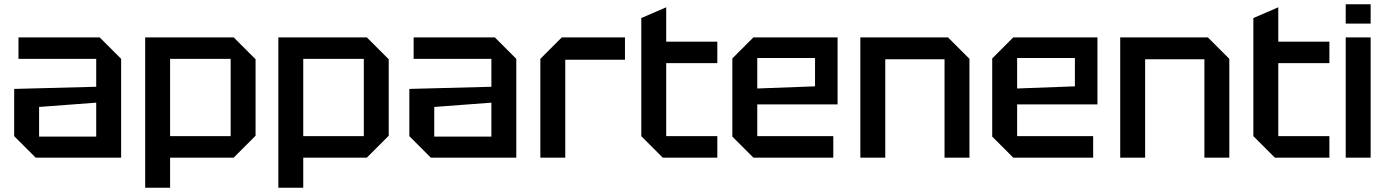

<svg xmlns="http://www.w3.org/2000/svg" viewBox="-20 -734 6458 894"><path d="M46 -100V-320L428 -330V-460H66V-560H444L544 -460V0H146ZM162 -236V-98H428V-256Z M656 140V-560H1068L1170 -458V-102L1068 0H772V140ZM1054 -460H772V-100H1054Z M1276 140V-560H1688L1790 -458V-102L1688 0H1392V140ZM1674 -460H1392V-100H1674Z M1886 -100V-320L2268 -330V-460H1906V-560H2284L2384 -460V0H1986ZM2002 -236V-98H2268V-256Z M2496 0V-460L2596 -560H2890V-456H2612V0Z M2966 -650 3082 -700V-540H3320V-440H3082V-100H3320V0H3066L2966 -100Z M3390 -98V-462L3488 -560H3880V-248H3506V-100H3860V0H3488ZM3506 -322 3775 -332V-464H3506Z M3986 0V-560H4394L4494 -460V0H4378V-458H4102V0Z M4600 -98V-462L4698 -560H5090V-248H4716V-100H5070V0H4698ZM4716 -322 4985 -332V-464H4716Z M5196 0V-560H5604L5704 -460V0H5588V-458H5312V0Z M5816 -650 5932 -700V-540H6170V-440H5932V-100H6170V0H5916L5816 -100Z M6246 0V-560H6362V0ZM6246 -624V-714H6362V-624Z"/></svg>

Font: Tektur Medium
Style: Regular
Weight: 500
Designer: Adam Jagosz
Foundry: Adam Jagosz
Version: Version 1.005;gftools[0.9.30]